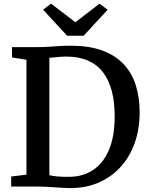

<svg xmlns="http://www.w3.org/2000/svg" viewBox="-20 -994 796 1023"><path d="M344 8Q325 7.5 304.5 6.2Q284 5 263 3.5Q242 2 221.5 1Q201 0 182.5 0H39.5V-53.5L121 -63.5V-675.5L44 -688V-743H181.5Q213 -743 241.5 -745Q270 -747 298.5 -748.8Q327 -750.5 357.5 -750.5Q453 -750.5 522.2 -725.8Q591.5 -701 636.2 -654.8Q681 -608.5 702.5 -543Q724 -477.5 724 -395.5Q724 -305 697 -230.2Q670 -155.5 619.8 -101.5Q569.5 -47.5 499.8 -18.8Q430 10 344 8ZM353 -52Q423 -53 476.5 -88.5Q530 -124 560.5 -195.2Q591 -266.5 591 -374.5Q591 -450.5 575.5 -509.5Q560 -568.5 528.5 -609.2Q497 -650 448.5 -671.2Q400 -692.5 333.5 -692.5Q314 -692.5 297.2 -691Q280.5 -689.5 267 -688Q253.5 -686.5 243 -686V-60.5Q261 -56.5 279.2 -54.5Q297.5 -52.5 315.5 -52Q333.5 -51.5 353 -52ZM337.5 -803.5 209.5 -942.5 252 -974.5 381.5 -875.5 510.5 -974.5 553.5 -942 425.5 -803.5Z"/></svg>

Font: Merriweather SemiBold
Style: Regular
Weight: 600
Version: Version 2.100